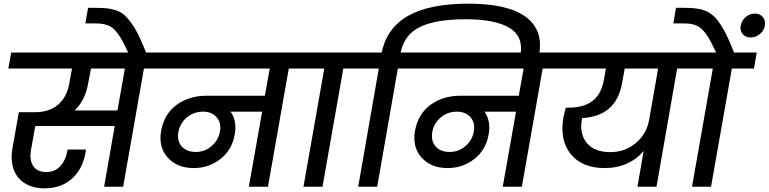

<svg xmlns="http://www.w3.org/2000/svg" viewBox="-20 -1030 4240 1059"><path d="M465.8 -567.9Q449.7 -477.1 392.1 -420.9H627.9L668.9 -651.9H481.9ZM25.9 -651.9 42 -740.2H911.1L895 -651.9H773.9L659.2 0H554.2L612.8 -335H174.8L150.9 -203.1Q141.6 -147.9 163.1 -114.5Q184.6 -81.1 235.8 -81.1Q284.2 -81.1 314.2 -115.2Q344.2 -149.4 353 -205.1H454.1Q442.4 -107.9 382.3 -49.6Q322.3 8.8 226.1 8.8Q159.7 8.8 115.2 -20.3Q70.8 -49.3 54.2 -99.1Q37.6 -148.9 48.8 -212.9L84 -411.1H171.9Q252.9 -411.1 300.8 -452.9Q348.6 -494.6 361.8 -567.9L377 -651.9Z M689 -735.8Q670.9 -774.9 657.2 -800.5Q643.6 -826.2 628.9 -845.5Q614.3 -864.7 602.1 -875Q589.8 -885.3 572.3 -891.4Q554.7 -897.5 538.3 -899.2Q522 -900.9 495.6 -900.9H450.7L465.8 -986.8H508.8Q547.4 -986.3 571.5 -983.9Q595.7 -981.4 621.8 -972.4Q647.9 -963.4 665.8 -947.5Q683.6 -931.6 704.6 -902.8Q725.6 -874 744.9 -834.2Q764.2 -794.4 787.6 -735.8Z M1060.5 -191.9Q1108.9 -191.9 1146.2 -223.6Q1183.6 -255.4 1192.9 -303.2Q1202.1 -351.1 1175.5 -382.6Q1148.9 -414.1 1099.6 -414.1Q1048.8 -414.1 1011 -382.6Q973.1 -351.1 963.9 -301.8Q955.6 -252.9 982.2 -222.4Q1008.8 -191.9 1060.5 -191.9ZM847.7 -651.9 862.8 -740.2H1710L1694.8 -651.9H1572.8L1458 0H1352.5L1425.8 -414.1H1252Q1288.1 -362.8 1274.9 -289.1Q1260.3 -203.6 1196 -153.3Q1131.8 -103 1048.8 -103Q956.5 -103 904.8 -161.1Q853 -219.2 868.7 -308.1Q885.3 -400.9 953.9 -451.4Q1022.5 -502 1120.6 -502H1440.9L1467.8 -651.9Z M1653.8 0 1768.6 -651.9H1646.5L1661.6 -740.2H2010.7L1994.6 -651.9H1873.5L1758.8 0Z M2174.3 -651.9 2060.5 0H1955.6L2069.3 -651.9H1947.3L1963.4 -740.2H2085.4Q2113.8 -877 2232.2 -943.4Q2350.6 -1009.8 2563.5 -1009.8Q2780.3 -1009.8 2879.2 -937.5Q2978 -865.2 2953.6 -729L2950.2 -711.9H2848.1L2850.6 -726.1Q2868.7 -828.1 2790.5 -876Q2712.4 -923.8 2547.4 -923.8Q2385.7 -923.8 2298.1 -882.1Q2210.4 -840.3 2189.5 -740.2H2311.5L2296.4 -651.9Z M2460.9 -191.9Q2509.3 -191.9 2546.6 -223.6Q2584 -255.4 2593.3 -303.2Q2602.5 -351.1 2575.9 -382.6Q2549.3 -414.1 2500 -414.1Q2449.2 -414.1 2411.4 -382.6Q2373.5 -351.1 2364.3 -301.8Q2356 -252.9 2382.6 -222.4Q2409.2 -191.9 2460.9 -191.9ZM2248 -651.9 2263.2 -740.2H3110.4L3095.2 -651.9H2973.1L2858.4 0H2752.9L2826.2 -414.1H2652.3Q2688.5 -362.8 2675.3 -289.1Q2660.6 -203.6 2596.4 -153.3Q2532.2 -103 2449.2 -103Q2356.9 -103 2305.2 -161.1Q2253.4 -219.2 2269 -308.1Q2285.6 -400.9 2354.2 -451.4Q2422.9 -502 2521 -502H2841.3L2868.2 -651.9Z M3346.2 -190.9Q3427.7 -190.9 3487.5 -241.5Q3547.4 -292 3561 -372.1L3609.9 -651.9H3425.8L3411.1 -571.8Q3379.4 -389.2 3190.9 -378.9L3189.9 -375Q3174.8 -291.5 3216.8 -241.2Q3258.8 -190.9 3346.2 -190.9ZM3046.9 -651.9 3062 -740.2H3853L3836.9 -651.9H3714.8L3601.1 0H3496.1L3529.8 -196.8Q3493.7 -153.3 3439 -128.2Q3384.3 -103 3314.9 -103Q3190.4 -103 3127.9 -180.2Q3065.4 -257.3 3087.9 -384.8Q3090.3 -398.9 3101.1 -436H3113.8Q3198.7 -436 3247.6 -472.7Q3296.4 -509.3 3311 -589.8L3321.8 -651.9Z M3901.9 0H3796.9L3911.6 -651.9H3789.6L3805.7 -740.2H3929.7Q3912.1 -777.8 3898.7 -803.2Q3885.3 -828.6 3870.8 -847.2Q3856.4 -865.7 3844.2 -875.7Q3832 -885.7 3814.7 -891.8Q3797.4 -897.9 3781 -899.4Q3764.6 -900.9 3738.8 -900.9H3693.8L3708.5 -986.8H3751.5Q3780.3 -986.8 3799.8 -985.4Q3819.3 -983.9 3840.6 -979.5Q3861.8 -975.1 3876.7 -968Q3891.6 -960.9 3908.4 -948Q3925.3 -935.1 3938.5 -917.5Q3951.7 -899.9 3967 -874Q3982.4 -848.1 3997.1 -815.7Q4011.7 -783.2 4028.8 -740.2H4153.8L4138.7 -651.9H4016.6ZM4120.6 -823.2Q4092.3 -823.2 4076.2 -842.3Q4060.1 -861.3 4065.4 -889.2Q4070.8 -917 4093 -936Q4115.2 -955.1 4143.6 -955.1Q4171.4 -955.1 4187.3 -936Q4203.1 -917 4198.7 -889.2Q4194.3 -861.3 4171.4 -842.3Q4148.4 -823.2 4120.6 -823.2Z"/></svg>

Font: Poppins Medium
Style: Italic
Weight: 500
Italic angle: -10°
Designer: Ninad Kale (Devanagari), Jonny Pinhorn (Latin)
Foundry: Indian Type Foundry
Version: Version 3.200;PS 1.000;hotconv 16.6.54;makeotf.lib2.5.65590